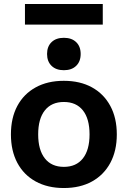

<svg xmlns="http://www.w3.org/2000/svg" viewBox="-20 -937 643 967"><path d="M301.4 10Q219.9 10 159.8 -23Q99.7 -56 67.3 -116.8Q35 -177.7 35 -260Q35 -343 67.3 -403.5Q99.7 -464 159.8 -497Q219.8 -530 301.3 -530Q383.5 -530 443.3 -497Q503 -464 535.6 -403.5Q568.3 -343 568.3 -260Q568.3 -177.7 535.7 -116.8Q503 -56 443.3 -23Q383.7 10 301.4 10ZM301.7 -96.6Q363.7 -96.6 397.4 -139.1Q431 -181.7 431 -260.1Q431 -339 397.4 -381.2Q363.7 -423.4 301.7 -423.4Q239.6 -423.4 206 -381.2Q172.3 -339 172.3 -260.1Q172.3 -181.7 206 -139.1Q239.6 -96.6 301.7 -96.6ZM301.7 -583.4Q262.3 -583.4 239.7 -605.4Q217 -627.3 217 -665.2Q217 -703 239.7 -724.8Q262.3 -746.6 301.7 -746.6Q341 -746.6 363.6 -724.8Q386.3 -703 386.3 -665.2Q386.3 -627.3 363.6 -605.4Q341 -583.4 301.7 -583.4ZM105.7 -813V-917H497.6V-813Z"/></svg>

Font: M PLUS 2 Thin
Style: Regular
Weight: 100
Designer: Coji Morishita
Foundry: UNDERFOREST DESIGN
Version: Version 1.001